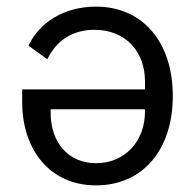

<svg xmlns="http://www.w3.org/2000/svg" viewBox="-20 -548 589 580"><path d="M47 -278V-240C47 -94 132 12 270 12C410 12 502 -94 502 -258C502 -422 410 -528 270 -528C173 -528 99 -480 66 -410L123 -369C150 -426 200 -458 265 -458C361 -458 418 -391 418 -302V-278ZM133 -218H418V-211C418 -121 357 -55 270 -55C188 -55 133 -116 133 -207Z"/></svg>

Font: LVC Sans
Style: Regular
Weight: 400
Designer: Mike Abbink, Paul van der Laan, Pieter van Rosmalen
Foundry: Bold Monday
Version: Version 3.0